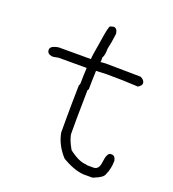

<svg xmlns="http://www.w3.org/2000/svg" viewBox="-118 -731 724 805"><g transform="rotate(20 244.0 -328.5)"><path d="M252 -640.6Q267.6 -640.6 271.5 -619.1V-613.3Q267.6 -579.1 259.8 -544.9Q259.8 -514.6 252 -503.9V-486.3L250 -482.4Q266.6 -484.4 275.4 -484.4Q318.4 -484.4 429.7 -482.4Q449.2 -474.1 449.2 -459Q449.2 -449.2 433.6 -439.5Q369.1 -443.4 291 -443.4Q254.9 -441.4 246.1 -441.4Q244.1 -389.6 244.1 -359.4Q242.2 -353.5 240.2 -353.5Q238.3 -268.1 238.3 -226.6V-162.1Q238.3 -137.2 263.7 -93.8Q309.6 -58.6 341.8 -58.6Q341.8 -56.6 349.6 -56.6H375Q398.4 -56.6 402.3 -89.8Q407.2 -134.8 423.8 -134.8H427.7Q443.4 -134.8 447.3 -113.3Q447.3 -78.1 433.6 -48.8Q429.2 -33.2 394.5 -19.5Q388.2 -15.6 382.8 -15.6H343.8Q299.8 -19.5 248 -50.8Q207 -95.2 197.3 -148.4V-220.7Q197.3 -269.5 199.2 -359.4Q203.1 -365.7 203.1 -371.1V-377Q203.1 -397.5 205.1 -439.5H80.1Q61 -435.5 58.6 -435.5H50.8Q29.3 -439 29.3 -457Q29.3 -475.1 66.4 -480.5H209Q209 -493.2 220.7 -560.5Q231.9 -636.7 238.3 -636.7Z"/></g></svg>

Font: CEF Fonts CJK
Style: Regular
Weight: 400
Designer: PartyBoss (派对大魔王)
Version: Release 2.25